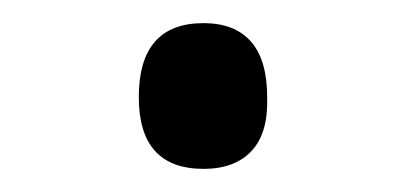

<svg xmlns="http://www.w3.org/2000/svg" viewBox="-20 -353 353 166"><path d="M156 -207Q128 -207 114 -222.5Q100 -238 100 -269Q100 -301 114 -317Q128 -333 156 -333Q183 -333 197 -317Q211 -301 211 -269Q212 -238 197.5 -222.5Q183 -207 156 -207Z"/></svg>

Font: Playwrite BR
Style: Regular
Weight: 400
Designer: Veronika Burian, José Scaglione
Foundry: TypeTogether
Version: Version 1.002